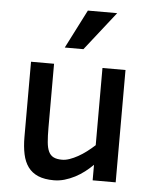

<svg xmlns="http://www.w3.org/2000/svg" viewBox="-55 -811 690 872"><g transform="rotate(5 290.5 -375.5)"><path d="M398.9 0V-70.8Q381.8 -53.7 361.6 -38.1Q341.3 -22.5 318.6 -10.7Q295.9 1 271.7 8.1Q247.6 15.1 223.1 15.1Q180.2 15.1 151.4 2.9Q122.6 -9.3 105.2 -33Q87.9 -56.6 80.6 -91.1Q73.2 -125.5 73.2 -169.9V-512.2H178.2V-220.2Q178.2 -181.6 180.7 -155Q183.1 -128.4 190.9 -112.1Q198.7 -95.7 213.4 -88.4Q228 -81.1 252 -81.1Q268.1 -81.1 286.4 -87.4Q304.7 -93.8 324 -104.5Q343.3 -115.2 362.3 -129.6Q381.3 -144 398.9 -160.2V-512.2H503.9V0ZM305.2 -589.8H220.2L310.1 -766.1H443.8Z"/></g></svg>

Font: Clear Sans Medium
Style: Regular
Weight: 500
Foundry: Intel Corporation
Version: Version 1.00